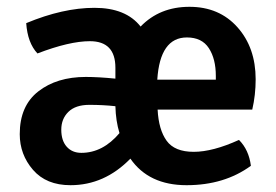

<svg xmlns="http://www.w3.org/2000/svg" viewBox="-20 -530 811 564"><path d="M721 -208H443Q446 -149 469.5 -116.5Q493 -84 549 -84Q605 -84 682 -119Q711 -90 717 -43Q639 14 528 14Q417 14 363 -64Q287 14 187 14Q116 14 77 -31Q38 -76 38 -136Q38 -219 92.5 -261.5Q147 -304 232 -304Q269 -304 319 -299V-331Q319 -409 244 -409Q184 -409 90 -373Q61 -404 57 -462Q165 -507 257.5 -507Q350 -507 393 -452Q449 -510 536.5 -510Q624 -510 677.5 -450Q731 -390 731 -297Q731 -251 721 -208ZM219 -81Q282 -81 331 -139Q320 -175 319 -218Q283 -222 242.5 -222Q202 -222 181 -201.5Q160 -181 160 -149Q160 -117 176 -99Q192 -81 219 -81ZM529 -420Q450 -420 442 -296H614V-307Q614 -357 593.5 -388.5Q573 -420 529 -420Z"/></svg>

Font: Signika Negative
Style: Semibold
Weight: 600
Designer: Anna Giedrys
Foundry: Anna Giedrys
Version: Version 1.001